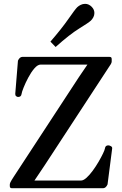

<svg xmlns="http://www.w3.org/2000/svg" viewBox="-20 -993 642 1013"><path d="M43.5 0Q37.6 0 34.7 -2.4Q31.7 -4.9 31.7 -11.7V-19.5Q31.7 -24.4 35.4 -32.2Q39.1 -40 52.2 -60.1L396.5 -586.4L451.7 -667.5L474.1 -652.3H194.8Q178.7 -652.3 161.4 -632.1Q144 -611.8 129.2 -583.7Q114.3 -555.7 104.5 -531Q94.7 -506.3 93.8 -497.6Q91.8 -481.4 75.7 -481.4Q70.3 -481.4 65.2 -485.6Q60.1 -489.7 60.5 -498L74.7 -672.9Q83.5 -692.4 97.7 -692.9H557.6Q563.5 -692.9 566.4 -690.4Q569.3 -688 569.3 -681.2V-668Q569.3 -662.6 564.5 -654.3L215.8 -121.1L143.1 -12.7L117.2 -40.5H407.7Q420.4 -40.5 436.8 -55.4Q453.1 -70.3 469.7 -93Q486.3 -115.7 500.5 -140.1Q514.6 -164.6 523.7 -183.6Q532.7 -202.6 533.7 -210Q535.6 -226.1 551.8 -226.1Q557.1 -226.1 564.9 -221.9Q572.8 -217.8 571.8 -209.5L547.4 -20Q538.6 -0.5 524.4 0ZM273.4 -745.1 246.1 -773.4Q306.2 -842.8 341.3 -893.6Q376.5 -944.3 387.7 -955.1Q395.5 -962.4 406.2 -967.5Q417 -972.7 429.2 -972.7Q448.7 -972.7 464.4 -956.5Q471.7 -948.7 474.9 -940.7Q478 -932.6 478 -924.3Q478 -912.6 472.7 -902.3Q467.3 -892.1 459.5 -884.3Q448.2 -873.5 398.2 -842.8Q348.1 -812 273.4 -745.1Z"/></svg>

Font: Gelasio
Style: Regular
Weight: 400
Designer: Eben Sorkin
Foundry: Eben Sorkin
Version: Version 1.008